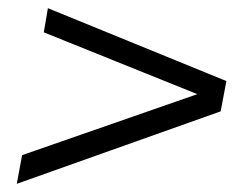

<svg xmlns="http://www.w3.org/2000/svg" viewBox="-20 -572 599 469"><path d="M519 -300 21 -123 34 -193 462 -342 87 -493 97 -552 533 -374Z"/></svg>

Font: Open Sauce One Light Italic
Style: Regular
Weight: 300
Italic angle: -10°
Designer: Alfredo Marco Pradil
Foundry: Creative Sauce Fz LLC
Version: Version 1.477